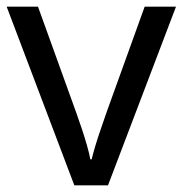

<svg xmlns="http://www.w3.org/2000/svg" viewBox="-20 -556 548 576"><path d="M203 0 0 -536H94L208 -220Q216 -198 225 -171Q234 -144 241 -119.5Q248 -95 251 -78H255Q259 -95 266.5 -120Q274 -145 283.5 -172Q293 -199 300 -220L414 -536H508L304 0Z"/></svg>

Font: utelugu15
Style: Book
Weight: 400
Designer: Jelle Bosma - Monotype Design Team
Foundry: Monotype Imaging Inc.
Version: Version 2.003